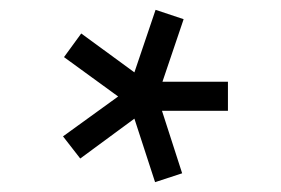

<svg xmlns="http://www.w3.org/2000/svg" viewBox="-20 -728 570 390"><path d="M443 -503H309L350 -376L295 -358L253 -487L143 -406L108 -451L220 -532L110 -612L145 -660L253 -581L296 -708L353 -689L310 -562H443Z"/></svg>

Font: TypoPRO Titillium Maps
Style: 400 wt
Weight: 400
Designer: Campivisivi
Foundry: Accademia di Belle Arti di Urbino and students of MA course of Visual design
Version: Version 001.001